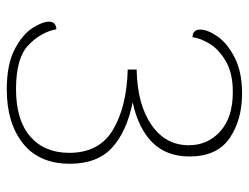

<svg xmlns="http://www.w3.org/2000/svg" viewBox="-106 -634 752 581"><g transform="rotate(90 270.5 -344.0)"><path d="M46 -116Q46 -127 52.5 -132.5Q59 -138 69 -138Q78 -91 117 -53.5Q156 -16 250 -16Q344 -16 393.5 -59Q443 -102 443 -177Q443 -268 373 -309.5Q303 -351 191 -354V-381Q296 -383 358 -425.5Q420 -468 420 -539Q420 -596 378 -634Q336 -672 259 -672Q202 -672 166 -651Q130 -630 113 -602Q96 -574 93 -550Q83 -550 76.5 -555.5Q70 -561 70 -573Q70 -596 91 -626Q112 -656 155.5 -678Q199 -700 263 -700Q344 -700 399 -662Q454 -624 454 -541Q454 -471 411.5 -428.5Q369 -386 290 -369Q379 -351 427.5 -306.5Q476 -262 476 -179Q476 -86 414.5 -37Q353 12 251 12Q176 12 130.5 -11.5Q85 -35 65.5 -65.5Q46 -96 46 -116Z"/></g></svg>

Font: Arima Madurai Thin
Style: Regular
Weight: 250
Designer: Joana Correia and Natanael Gama
Foundry: NDISCOVER
Version: Version 1.020; ttfautohint (v1.5) -l 7 -r 28 -G 50 -x 13 -D 